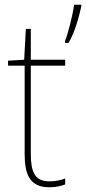

<svg xmlns="http://www.w3.org/2000/svg" viewBox="-20 -780 363 810"><path d="M323 -753V-760H293C288 -723 266 -632 254 -607V-599H269C294 -639 313 -707 323 -753ZM188 -15C127 -15 110 -55 110 -130V-503H255V-528H110V-658H89L82 -528L14 -524V-503H84V-130C84 -42 107 10 188 10C217 10 236 5 255 -2V-27C237 -20 215 -15 188 -15Z"/></svg>

Font: Noto Sans Armenian SemiCondensed Thin
Style: Regular
Weight: 100
Width: 4
Designer: Monotype Design Team
Foundry: Monotype Imaging Inc.
Version: Version 2.008